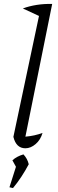

<svg xmlns="http://www.w3.org/2000/svg" viewBox="-20 -747 292 975"><path d="M196 -72Q186 -37 161 -15.5Q136 6 109 6Q62 6 48 -52L178 -666L96 -704Q128 -716 166 -722Q204 -728 245 -727L109 -53Q156 -57 196 -72ZM28 204 61 100 43 67Q65 47 99 37Q119 58 126 87Q90 155 46 208Z"/></svg>

Font: Piazzolla Light
Style: Italic
Weight: 300
Italic angle: -11.3°
Designer: Juan Pablo del Peral
Foundry: Huerta Tipografica
Version: Version 1.330